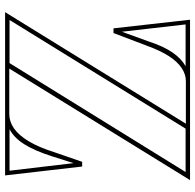

<svg xmlns="http://www.w3.org/2000/svg" viewBox="-26 -722 748 735"><g transform="rotate(90 347.5 -354.0)"><path d="M26 0 453 -692H290Q264 -692 240 -676Q216 -660 195 -628Q174 -596 155 -544L106 -415H88L55 -708H669L242 -16H416Q445 -16 471 -34Q497 -52 520 -90Q543 -128 562 -188L599 -295H617L651 0ZM101 -447 139 -552Q157 -607 180.5 -641Q204 -675 233 -691H73ZM56 -17H221L638 -691H472ZM474 -17H633L604 -262L578 -180Q557 -114 532 -74Q507 -34 474 -17Z"/></g></svg>

Font: Kalnia Glaze Thin SemiBold
Style: Regular
Weight: 600
Version: Version 1.110